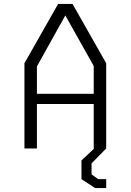

<svg xmlns="http://www.w3.org/2000/svg" viewBox="-20 -750 660 970"><path d="M103.5 -430.5 273.5 -730H346.5L516.5 -430.5V0H453.5V-416.5L300 -690H320L166.5 -414.5V0H103.5ZM143 -276H474.5V-224.5H143ZM475.5 -18.5 516.5 0 442.5 75.5V131L476 155H516.5V200H460.5L391.5 155V61Z"/></svg>

Font: Monaspace Krypton Var
Style: Regular
Weight: 400
Designer: Riley Cran and the Lettermatic Team
Version: Version 1.101 (Monaspace Krypton Var)